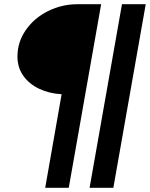

<svg xmlns="http://www.w3.org/2000/svg" viewBox="-20 -783 713 913"><path d="M273 -335Q215 -338 167 -360.5Q119 -383 91 -422.5Q63 -462 63 -514Q63 -583 103 -640.5Q143 -698 209 -730.5Q275 -763 349 -763H461L307 110H195ZM519 110H406L560 -763H673Z"/></svg>

Font: Open Sauce Sans Black Italic
Style: Regular
Weight: 900
Italic angle: -10°
Designer: Alfredo Marco Pradil
Foundry: Creative Sauce Fz LLC
Version: Version 1.477